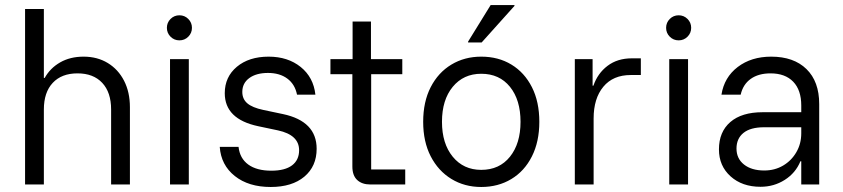

<svg xmlns="http://www.w3.org/2000/svg" viewBox="-20 -736 3365 766"><path d="M80 0V-700H155V-425H158.3Q180 -464.2 220 -487.1Q260 -510 313.3 -510Q368.3 -510 410 -484.6Q451.7 -459.2 475 -413.8Q498.3 -368.3 498.3 -308.3V0H423.3V-299.2Q423.3 -367.5 387.9 -405.4Q352.5 -443.3 289.2 -443.3Q225.8 -443.3 190.4 -405.4Q155 -367.5 155 -299.2V0Z M658.3 0V-500H733.3V0ZM695.8 -575Q675 -575 660.4 -589.6Q645.8 -604.2 645.8 -625Q645.8 -645.8 660.4 -660.4Q675 -675 695.8 -675Q716.7 -675 731.2 -660.4Q745.8 -645.8 745.8 -625Q745.8 -604.2 731.2 -589.6Q716.7 -575 695.8 -575Z M1060 10Q971.7 10 916.7 -33.8Q861.7 -77.5 856.7 -150H931.7Q936.7 -104.2 970.4 -79.6Q1004.2 -55 1062.5 -55Q1116.7 -55 1145 -76.2Q1173.3 -97.5 1173.3 -136.7Q1173.3 -197.5 1089.2 -215.8L1010 -232.5Q876.7 -260.8 876.7 -364.2Q876.7 -429.2 925 -469.6Q973.3 -510 1051.7 -510Q1128.3 -510 1179.6 -468.8Q1230.8 -427.5 1238.3 -358.3H1165Q1156.7 -400 1126.2 -422.5Q1095.8 -445 1049.2 -445Q1002.5 -445 974.6 -424.6Q946.7 -404.2 946.7 -369.2Q946.7 -340.8 966.7 -323.8Q986.7 -306.7 1030 -297.5L1109.2 -280.8Q1175.8 -266.7 1209.6 -232.1Q1243.3 -197.5 1243.3 -142.5Q1243.3 -72.5 1194.2 -31.2Q1145 10 1060 10Z M1457.5 0Q1424.2 0 1405 -17.9Q1385.8 -35.8 1385.8 -71.7V-440H1298.3V-500H1386.7V-650H1460V-500H1585V-440H1460.8V-60H1596.7V0Z M1900 10Q1833.3 10 1780.8 -22.1Q1728.3 -54.2 1698.3 -112.5Q1668.3 -170.8 1668.3 -250Q1668.3 -330 1698.3 -388.3Q1728.3 -446.7 1780.8 -478.3Q1833.3 -510 1900 -510Q1968.3 -510 2020.4 -478.3Q2072.5 -446.7 2102.1 -388.3Q2131.7 -330 2131.7 -250Q2131.7 -170.8 2102.1 -112.1Q2072.5 -53.3 2020 -21.7Q1967.5 10 1900 10ZM1900 -58.3Q1972.5 -58.3 2014.6 -110.8Q2056.7 -163.3 2056.7 -250Q2056.7 -337.5 2014.6 -389.6Q1972.5 -441.7 1900 -441.7Q1829.2 -441.7 1786.2 -389.6Q1743.3 -337.5 1743.3 -250Q1743.3 -163.3 1786.2 -110.8Q1829.2 -58.3 1900 -58.3ZM1847.5 -566.7V-570L1937.5 -715.8H2032.5V-712.5L1901.7 -566.7Z M2273.3 0V-500H2344.2V-394.2H2347.5Q2364.2 -443.3 2403.8 -473.3Q2443.3 -503.3 2500.8 -503.3H2536.7V-436.7H2496.7Q2425.8 -436.7 2387.1 -390Q2348.3 -343.3 2348.3 -263.3V0Z M2650 0V-500H2725V0ZM2687.5 -575Q2666.7 -575 2652.1 -589.6Q2637.5 -604.2 2637.5 -625Q2637.5 -645.8 2652.1 -660.4Q2666.7 -675 2687.5 -675Q2708.3 -675 2722.9 -660.4Q2737.5 -645.8 2737.5 -625Q2737.5 -604.2 2722.9 -589.6Q2708.3 -575 2687.5 -575Z M3014.2 9.2Q2940.8 9.2 2894.6 -32.5Q2848.3 -74.2 2848.3 -140Q2848.3 -210 2893.8 -249.2Q2939.2 -288.3 3022.5 -288.3H3176.7V-315Q3176.7 -376.7 3144.6 -410Q3112.5 -443.3 3054.2 -443.3Q3005.8 -443.3 2975 -421.2Q2944.2 -399.2 2935 -358.3H2858.3Q2869.2 -427.5 2923.3 -468.8Q2977.5 -510 3056.7 -510Q3146.7 -510 3197.5 -460.4Q3248.3 -410.8 3248.3 -320.8V0H3176.7V-92.5H3173.3Q3154.2 -45.8 3110.8 -18.3Q3067.5 9.2 3014.2 9.2ZM3029.2 -55.8Q3070.8 -55.8 3104.2 -75.4Q3137.5 -95 3157.1 -128.8Q3176.7 -162.5 3176.7 -204.2V-228.3H3028.3Q2974.2 -228.3 2946.2 -205.8Q2918.3 -183.3 2918.3 -143.3Q2918.3 -103.3 2948.3 -79.6Q2978.3 -55.8 3029.2 -55.8Z"/></svg>

Font: Funnel Sans Light Light
Style: Regular
Weight: 300
Version: Version 1.000